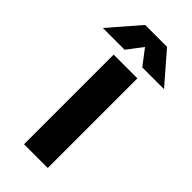

<svg xmlns="http://www.w3.org/2000/svg" viewBox="-335 -971 1030 1030"><g transform="rotate(45 180.0 -456.0)"><path d="M0 0ZM90 -680H270V0H90ZM247 -740 180 -828 113 -740H-52L97 -912H263L412 -740Z"/></g></svg>

Font: Martel Sans Black
Style: Regular
Weight: 900
Designer: Dan Reynolds and Mathieu Réguer
Foundry: Dan Reynolds and Mathieu Réguer
Version: Version 1.002; ttfautohint (v1.1) -l 5 -r 5 -G 72 -x 0 -D la